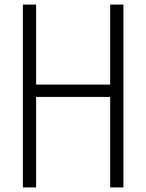

<svg xmlns="http://www.w3.org/2000/svg" viewBox="-20 -820 640 840"><path d="M462 0V-800H520V0ZM80 0V-800H138V0ZM109 -396V-450H491V-396Z"/></svg>

Font: Victor Mono Thin ExtraLight
Style: Regular
Weight: 250
Monospace: yes
Version: Version 1.561;gftools[0.9.30]